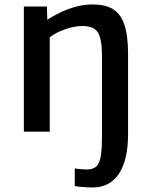

<svg xmlns="http://www.w3.org/2000/svg" viewBox="-20 -585 671 853"><path d="M86 0V-556H188.5L190 -497Q210.5 -511 241.5 -526.5Q272.5 -542 309 -553Q345.5 -564 381.5 -565Q441.5 -567 478 -546.8Q514.5 -526.5 531.5 -478.5Q548.5 -430.5 549 -349V9Q549 127 508 187.5Q467 248 391 248Q380.5 248 363.5 247Q346.5 246 331.8 244.5Q317 243 312 241V163Q319.5 165 337.8 166.5Q356 168 364.5 168Q392 168 406.8 155.5Q421.5 143 427.2 111.2Q433 79.5 433 22V-342.5Q433 -411 414.5 -441.5Q396 -472 335.5 -469Q318.5 -468.5 295.2 -462.8Q272 -457 247.2 -446.2Q222.5 -435.5 201 -419V0Z"/></svg>

Font: Koeln Type Sans
Style: Regular
Weight: 400
Designer: Eben Sorkin
Foundry: Eben Sorkin
Version: Version 2.001